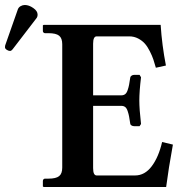

<svg xmlns="http://www.w3.org/2000/svg" viewBox="-59 -745 736 765"><path d="M40 -725.1Q56.2 -725.1 73.5 -713.1Q90.8 -701.2 90.8 -687Q90.8 -677.7 85.9 -671.9L-7.8 -549.8Q-13.7 -542 -19 -542Q-25.4 -542 -32.2 -546.6Q-39.1 -551.3 -39.1 -556.2Q-39.1 -562 -38.1 -564.9L12.2 -708Q15.1 -715.8 23.2 -720.5Q31.2 -725.1 40 -725.1ZM115.2 0 111.8 -2V-23.9Q111.8 -28.3 114.5 -30.8Q117.2 -33.2 120.1 -33.2H133.8Q164.1 -33.2 176.5 -43.2Q189 -53.2 189 -77.1V-568.8Q189 -592.8 176.5 -602.8Q164.1 -612.8 133.8 -612.8H120.1Q117.2 -612.8 114.5 -615.2Q111.8 -617.7 111.8 -621.1V-644L115.2 -646H581.1Q586.4 -564.5 602.1 -483.9L562 -475.1Q556.6 -494.1 552 -508.1Q547.4 -522 538.1 -540.5Q528.8 -559.1 518.3 -571Q507.8 -583 491.5 -591.6Q475.1 -600.1 456.1 -600.1H326.2Q312 -600.1 312 -570.8V-365.2H424.8Q433.6 -365.2 439.7 -369.9Q445.8 -374.5 449.7 -386.2Q453.6 -397.9 455.3 -407.2Q457 -416.5 460 -436Q460 -439.5 464.6 -443.1Q469.2 -446.8 476.1 -446.8H497.1L502.9 -437Q496.1 -380.9 496.1 -344.2Q496.1 -310.5 502.9 -251L497.1 -242.2H476.1Q469.2 -242.2 464.6 -245.4Q460 -248.5 460 -252Q457 -271.5 455.3 -281Q453.6 -290.5 449.7 -302.2Q445.8 -314 439.7 -318.6Q433.6 -323.2 424.8 -323.2H312V-75.2Q312 -45.9 326.2 -45.9H479Q518.1 -45.9 545.7 -82.8Q573.2 -119.6 586.9 -179.2L629.9 -168.9Q612.3 -72.3 603 0Z"/></svg>

Font: Linux Libertine G
Style: Semibold
Weight: 600
Designer: Philipp H. Poll
Foundry: Philipp H. Poll
Version: Version 5.1.1